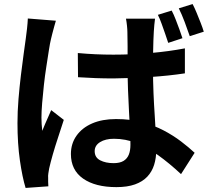

<svg xmlns="http://www.w3.org/2000/svg" viewBox="-20 -863 1040 945"><path d="M363 -602Q406 -598 449.5 -596Q493 -594 538 -594Q630 -594 721 -602Q812 -610 890 -625V-502Q811 -490 720 -484Q629 -478 538 -477Q494 -477 451 -478.5Q408 -480 364 -483ZM743 -771Q741 -757 739.5 -740Q738 -723 737 -707Q736 -691 735 -663.5Q734 -636 733.5 -602.5Q733 -569 733 -533Q733 -464 735.5 -405Q738 -346 741.5 -295.5Q745 -245 747 -202.5Q749 -160 749 -124Q749 -85 738.5 -51.5Q728 -18 705 6.5Q682 31 644.5 44.5Q607 58 553 58Q449 58 389 16Q329 -26 329 -105Q329 -156 356.5 -195Q384 -234 433.5 -255.5Q483 -277 551 -277Q622 -277 680 -261.5Q738 -246 785.5 -221Q833 -196 871 -167Q909 -138 938 -111L871 -6Q813 -60 758.5 -99Q704 -138 651 -159Q598 -180 541 -180Q499 -180 472.5 -163.5Q446 -147 446 -119Q446 -88 473 -74Q500 -60 539 -60Q570 -60 588 -71Q606 -82 614 -102Q622 -122 622 -151Q622 -177 620 -219.5Q618 -262 615 -313.5Q612 -365 610 -421.5Q608 -478 608 -532Q608 -589 608 -636Q608 -683 607 -705Q607 -717 605 -736.5Q603 -756 600 -771ZM255 -761Q252 -751 247 -733Q242 -715 237.5 -697.5Q233 -680 231 -671Q226 -651 220.5 -615Q215 -579 208 -534.5Q201 -490 196 -444Q191 -398 187.5 -356Q184 -314 184 -284Q184 -270 185 -252Q186 -234 188 -219Q195 -237 202.5 -254Q210 -271 217.5 -288Q225 -305 232 -321L294 -273Q281 -232 266 -187Q251 -142 239.5 -101.5Q228 -61 222 -34Q220 -24 218 -10Q216 4 217 12Q217 20 217 31.5Q217 43 218 54L106 62Q90 10 78 -73Q66 -156 66 -257Q66 -314 71 -375Q76 -436 83 -493.5Q90 -551 96.5 -598Q103 -645 107 -674Q110 -695 113 -722Q116 -749 117 -772ZM825 -811Q835 -792 844.5 -767.5Q854 -743 863 -718.5Q872 -694 878 -675L808 -652Q801 -674 792.5 -698Q784 -722 775.5 -746Q767 -770 757 -790ZM928 -843Q938 -824 948 -799.5Q958 -775 967.5 -751Q977 -727 983 -707L914 -685Q903 -717 889 -754.5Q875 -792 860 -822Z"/></svg>

Font: Farlight84_Sys_V01
Style: Bold
Weight: 700
Designer: Monotype Design Team, Nadine Chahine and Nizar Qandah
Foundry: Monotype Imaging Inc.
Version: Version 2.004;October 31, 2024;FontCreator 14.0.0.2814 64-bi